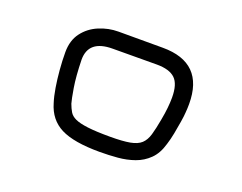

<svg xmlns="http://www.w3.org/2000/svg" viewBox="-96 -809 1193 948"><g transform="rotate(20 500.0 -335.0)"><path d="M496 -40Q360 -40 292 -74.5Q224 -109 201 -189Q191 -220 184 -262.5Q177 -305 173 -353Q169 -401 169 -445Q169 -507 200 -548Q231 -589 280 -609.5Q329 -630 381 -630H614Q831 -630 831 -413Q831 -402 830.5 -391Q830 -380 829 -368Q828 -350 823 -318.5Q818 -287 811.5 -253Q805 -219 796 -191Q781 -138 750 -107.5Q719 -77 678 -62.5Q637 -48 590.5 -44Q544 -40 496 -40ZM519 -128Q585 -128 623 -135Q661 -142 680.5 -160Q700 -178 709.5 -210.5Q719 -243 728 -293Q735 -330 738 -360Q741 -390 741 -414Q741 -485 711 -513.5Q681 -542 615 -542L383 -541Q257 -541 257 -438Q259 -350 268.5 -293Q278 -236 284 -216Q292 -194 302 -177Q312 -160 334.5 -149.5Q357 -139 401 -133.5Q445 -128 519 -128Z"/></g></svg>

Font: Kiwi Maru Medium
Style: Regular
Weight: 500
Designer: Hiroki-Chan
Version: Version 1.100